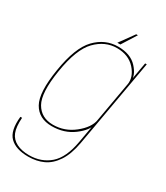

<svg xmlns="http://www.w3.org/2000/svg" viewBox="-243 -808 976 1132"><g transform="rotate(30 245.5 -242.0)"><path d="M144.5 229Q201 229 246.5 208Q292 187 325.2 137Q358.5 87 373.5 3L478.5 -592H467.5L445 -465L362.5 2Q342 119.5 284.8 169.2Q227.5 219 144.5 219Q94 219 58.8 201.2Q23.5 183.5 9.2 148Q-5 112.5 -0.5 48.5H-12Q-22.5 148 19 188.5Q60.5 229 144.5 229ZM174.5 4Q259.5 4 321.2 -42.2Q383 -88.5 391 -134.5L392 -163Q382.5 -108 319.2 -57.5Q256 -7 177 -7Q96.5 -7 59.5 -71.2Q22.5 -135.5 48.5 -297Q74.5 -459.5 136.8 -523.5Q199 -587.5 279.5 -587.5Q358.5 -587.5 403.8 -537.2Q449 -487 439.5 -432L447.5 -458Q455 -501 410.5 -549.8Q366 -598.5 281 -598.5Q193 -598.5 128.2 -531.2Q63.5 -464 37 -297Q10 -131 48.2 -63.5Q86.5 4 174.5 4ZM264.5 -615.5H285L347.5 -714.5H336Z"/></g></svg>

Font: Anybody UltraCondensed Thin Thin
Style: Italic
Weight: 250
Italic angle: -10°
Version: Version 1.111